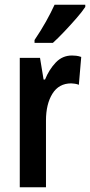

<svg xmlns="http://www.w3.org/2000/svg" viewBox="-20 -786 378 806"><path d="M282 -553Q290 -553 299.5 -552Q309 -551 321 -547L311 -430Q304 -433 294.5 -434.5Q285 -436 279 -436Q227 -436 200 -392.5Q173 -349 173 -280V0H63V-543H148L163 -452H169Q186 -494 214 -523.5Q242 -553 282 -553ZM338 -757Q325 -737 301 -709.5Q277 -682 250.5 -654Q224 -626 202 -606H125V-618Q152 -658 173 -695.5Q194 -733 209 -766H338Z"/></svg>

Font: Noto Sans Sinhala ExtraCondensed SemiBold
Style: Regular
Weight: 600
Width: 2
Designer: Jelle Bosma - Monotype Design Team
Foundry: Monotype Imaging Inc.
Version: Version 2.006; ttfautohint (v1.8.4.7-5d5b)